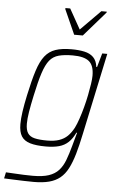

<svg xmlns="http://www.w3.org/2000/svg" viewBox="-85 -775 638 1019"><g transform="rotate(5 233.5 -266.0)"><path d="M134 201Q109 201 80 200Q51 199 24 198Q-3 197 -24 196L-17 163Q4 164 28.5 165.5Q53 167 78.5 168Q104 169 126 169Q179 169 211.5 158Q244 147 264 125Q284 103 296.5 70Q309 37 321 -7Q325 -22 331 -43.5Q337 -65 341 -79H337Q322 -47 301.5 -27.5Q281 -8 252 0Q223 8 182 8Q130 8 98 -1.5Q66 -11 51.5 -34Q37 -57 37 -99Q37 -127 42.5 -165.5Q48 -204 59 -255Q76 -335 92.5 -386.5Q109 -438 131.5 -466.5Q154 -495 188 -506.5Q222 -518 273 -518Q312 -518 342 -511.5Q372 -505 390 -487Q408 -469 412 -436H416L437 -510H464L372 -77Q359 -14 345.5 32.5Q332 79 315 111.5Q298 144 274 163.5Q250 183 216 192Q182 201 134 201ZM186 -24Q224 -24 250 -33Q276 -42 294 -59.5Q312 -77 327 -105Q337 -125 347 -154.5Q357 -184 366 -217.5Q375 -251 381.5 -284Q388 -317 392 -344Q396 -371 396 -388Q396 -442 369.5 -464Q343 -486 282 -486Q238 -486 208 -478Q178 -470 159 -446.5Q140 -423 125 -377Q110 -331 94 -255Q83 -204 77 -167Q71 -130 71 -104Q71 -71 82.5 -53.5Q94 -36 119.5 -30Q145 -24 186 -24ZM280 -596 221 -728 222 -733H247L307 -626L413 -733H442L441 -728L326 -596Z"/></g></svg>

Font: Saira SemiCondensed Thin
Style: Italic
Weight: 250
Width: 4
Italic angle: -12°
Designer: Hector Gatti with collaboration of the Omnibus-Type team
Foundry: Omnibus-Type
Version: Version 1.101